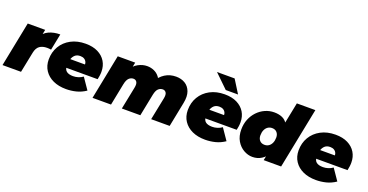

<svg xmlns="http://www.w3.org/2000/svg" viewBox="-38 -1480 4221 2203"><g transform="rotate(20 2072.5 -378.5)"><path d="M-5 0 104 -547H317L286 -392L265 -436Q299 -501 359.5 -529Q420 -557 498 -557L458 -357Q444 -359 432.5 -360Q421 -361 409 -361Q353 -361 318.5 -336Q284 -311 272 -253L221 0Z M772 10Q682 10 614.5 -21Q547 -52 509 -109Q471 -166 471 -243Q471 -333 513 -404Q555 -475 631.5 -516Q708 -557 810 -557Q898 -557 960 -526Q1022 -495 1055 -441Q1088 -387 1088 -316Q1088 -291 1084.5 -267Q1081 -243 1076 -221H651L672 -330H972L878 -301Q886 -333 877.5 -355.5Q869 -378 849 -390.5Q829 -403 800 -403Q759 -403 735 -381Q711 -359 700.5 -324Q690 -289 690 -251Q690 -200 717.5 -178.5Q745 -157 798 -157Q829 -157 860 -166.5Q891 -176 917 -195L1011 -58Q955 -20 894.5 -5Q834 10 772 10Z M1914 -557Q1977 -557 2024 -528.5Q2071 -500 2092 -443.5Q2113 -387 2096 -302L2036 0H1810L1865 -273Q1875 -322 1861 -344.5Q1847 -367 1820 -367Q1789 -367 1766 -345.5Q1743 -324 1732 -271L1678 0H1452L1507 -273Q1517 -322 1503 -344.5Q1489 -367 1462 -367Q1431 -367 1407.5 -344.5Q1384 -322 1373 -267L1320 0H1094L1203 -547H1416L1393 -432L1360 -436Q1397 -498 1451 -527.5Q1505 -557 1561 -557Q1606 -557 1645.5 -539.5Q1685 -522 1712 -486.5Q1739 -451 1744 -396L1685 -415Q1720 -482 1779 -519.5Q1838 -557 1914 -557Z M2470 10Q2380 10 2312.5 -21Q2245 -52 2207 -109Q2169 -166 2169 -243Q2169 -333 2211 -404Q2253 -475 2329.5 -516Q2406 -557 2508 -557Q2596 -557 2658 -526Q2720 -495 2753 -441Q2786 -387 2786 -316Q2786 -291 2782.5 -267Q2779 -243 2774 -221H2349L2370 -330H2670L2576 -301Q2584 -333 2575.5 -355.5Q2567 -378 2547 -390.5Q2527 -403 2498 -403Q2457 -403 2433 -381Q2409 -359 2398.5 -324Q2388 -289 2388 -251Q2388 -200 2415.5 -178.5Q2443 -157 2496 -157Q2527 -157 2558 -166.5Q2589 -176 2615 -195L2709 -58Q2653 -20 2592.5 -5Q2532 10 2470 10ZM2500 -607 2335 -767H2550L2650 -607Z M3047 10Q2993 10 2941 -19.5Q2889 -49 2855.5 -105.5Q2822 -162 2822 -243Q2822 -311 2845 -368Q2868 -425 2908.5 -467.5Q2949 -510 3001.5 -533.5Q3054 -557 3113 -557Q3168 -557 3210.5 -538.5Q3253 -520 3277.5 -476.5Q3302 -433 3302 -359Q3302 -289 3286 -223Q3270 -157 3238 -104.5Q3206 -52 3158 -21Q3110 10 3047 10ZM3132 -168Q3162 -168 3184 -183.5Q3206 -199 3218.5 -227Q3231 -255 3231 -293Q3231 -331 3209.5 -355Q3188 -379 3150 -379Q3121 -379 3098.5 -363.5Q3076 -348 3063.5 -320Q3051 -292 3051 -254Q3051 -216 3072.5 -192Q3094 -168 3132 -168ZM3184 0 3199 -74 3236 -274 3265 -472 3319 -742H3545L3397 0Z M3823 10Q3733 10 3665.5 -21Q3598 -52 3560 -109Q3522 -166 3522 -243Q3522 -333 3564 -404Q3606 -475 3682.5 -516Q3759 -557 3861 -557Q3949 -557 4011 -526Q4073 -495 4106 -441Q4139 -387 4139 -316Q4139 -291 4135.5 -267Q4132 -243 4127 -221H3702L3723 -330H4023L3929 -301Q3937 -333 3928.5 -355.5Q3920 -378 3900 -390.5Q3880 -403 3851 -403Q3810 -403 3786 -381Q3762 -359 3751.5 -324Q3741 -289 3741 -251Q3741 -200 3768.5 -178.5Q3796 -157 3849 -157Q3880 -157 3911 -166.5Q3942 -176 3968 -195L4062 -58Q4006 -20 3945.5 -5Q3885 10 3823 10Z"/></g></svg>

Font: Montserrat Thin Black
Style: Italic
Weight: 900
Italic angle: -11.3°
Version: Version 9.000